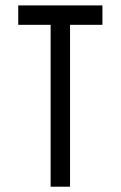

<svg xmlns="http://www.w3.org/2000/svg" viewBox="-20 -704 455 724"><path d="M366.2 -683.6V-610.4H244.1V0H170.9V-610.4H48.8V-683.6Z"/></svg>

Font: Saniretro
Style: Regular
Weight: 400
Designer: Jayvee D. Enaguas (Grand Chaos)
Version: Version 1.0 - 6/10/2013